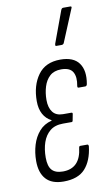

<svg xmlns="http://www.w3.org/2000/svg" viewBox="-82 -738 450 786"><g transform="rotate(-10 143.0 -344.5)"><path d="M118 6Q69 6 45 -20.5Q21 -47 21 -96Q21 -131 30.5 -162.5Q40 -194 60 -217Q80 -240 112 -248V-250Q90 -261 78 -283Q66 -305 66 -337Q66 -402 97 -445Q128 -488 190 -488Q245 -488 267.5 -456.5Q290 -425 280 -370Q278 -362 272 -362H244Q239 -362 240 -370Q247 -406 235 -427Q223 -448 187 -448Q157 -448 139.5 -432Q122 -416 114 -390Q106 -364 106 -335Q106 -303 120 -284.5Q134 -266 163 -266H197Q203 -266 202 -260L197 -234Q196 -228 192 -228H156Q122 -228 101.5 -211Q81 -194 71.5 -166Q62 -138 62 -103Q62 -67 76.5 -51Q91 -35 122 -35Q158 -35 178.5 -56Q199 -77 204 -120Q205 -126 210 -126H239Q244 -126 244 -118Q237 -59 207.5 -26.5Q178 6 118 6ZM184 -546Q181 -546 180.5 -548Q180 -550 181 -555L230 -688Q232 -692 234 -693.5Q236 -695 240 -695H268Q272 -695 273 -693Q274 -691 272 -687L216 -552Q213 -546 206 -546Z"/></g></svg>

Font: Sofia Sans Extra Condensed Light
Style: Italic
Weight: 300
Italic angle: -9°
Version: Version 4.100